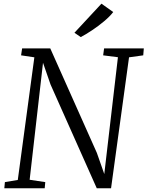

<svg xmlns="http://www.w3.org/2000/svg" viewBox="-20 -1000 784 1020"><path d="M3 0 6 -32.5 74.5 -44 162.5 -695.5 92 -706 97.5 -743H247L494.5 -188L534 -75.5L606.5 -696L528 -706L533 -743H744L741 -706L665.5 -695.5L570 0H494L248.5 -551L208.5 -666.5L137.5 -45L220.5 -32.5L217.5 0ZM409 -803 375.5 -826 519 -980.5 581.5 -936Q564 -913 533 -887Q502 -861 468.5 -838.8Q435 -816.5 409 -803Z"/></svg>

Font: Merriweather 36pt Light
Style: Italic
Weight: 300
Italic angle: -7.8°
Version: Version 2.101